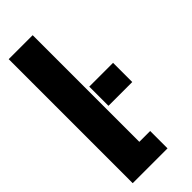

<svg xmlns="http://www.w3.org/2000/svg" viewBox="-224 -707 739 739"><g transform="rotate(-45 145.0 -337.5)"><path d="M8 0H197.5V-94.5H138.5V-675H8ZM152.5 -381V-276.5H282V-381Z"/></g></svg>

Font: Anybody UltraCondensed
Style: Bold
Weight: 700
Width: 1
Version: Version 1.113;gftools[0.9.25]